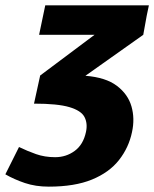

<svg xmlns="http://www.w3.org/2000/svg" viewBox="-39 -687 576 717"><path d="M143 10Q94 10 54 -3.5Q14 -17 -19 -36L32 -138Q63 -123 95.5 -111.5Q128 -100 167 -100Q208 -100 240 -123.5Q272 -147 282 -194Q289 -226 276.5 -250Q264 -274 220 -287Q176 -300 88 -300L111 -405L314 -557H107L130 -667H517L509 -629L496 -557L280 -404Q356 -398 397.5 -366.5Q439 -335 452 -289.5Q465 -244 454 -194Q442 -136 405.5 -89.5Q369 -43 304.5 -16.5Q240 10 143 10Z"/></svg>

Font: Epunda Sans ExtraBold
Style: Italic
Weight: 800
Italic angle: -12.0243°
Designer: Simon Atzbach
Foundry: typofactur
Version: Version 2.204; ttfautohint (v1.8.4.7-5d5b)